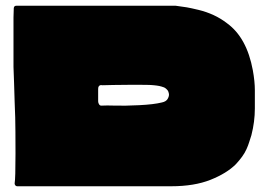

<svg xmlns="http://www.w3.org/2000/svg" viewBox="-20 -649 935 669"><path d="M868 -271Q868 -225 856 -178Q851 -163 848 -153Q845 -143 839 -129.5Q833 -116 823.5 -103Q814 -90 802 -77Q770 -45 713.5 -22.5Q657 0 576 0H40Q36 0 33.5 -3Q31 -6 31 -10Q34 -26 34 -113.5Q34 -201 33 -240Q32 -259 31 -295Q30 -331 29 -360.5Q28 -390 27 -416V-588Q28 -604 28 -621Q29 -629 37 -629H591Q592 -629 592 -629Q616 -626 630.5 -623.5Q645 -621 672 -614.5Q699 -608 724 -596.5Q749 -585 771 -568Q840 -518 861 -404Q868 -365 868 -335Q868 -329 868 -306Q868 -283 868 -271ZM335 -281Q350 -282 382 -281Q414 -280 465 -282.5Q516 -285 544 -292Q559 -295 564.5 -305Q570 -315 568.5 -322.5Q567 -330 565 -333Q562 -337 558.5 -340Q555 -343 551.5 -344.5Q548 -346 542.5 -347.5Q537 -349 534.5 -349.5Q532 -350 525 -351Q518 -352 516 -352Q501 -354 432.5 -353.5Q364 -353 338 -352H337Q332 -353 329 -352Q326 -351 324 -348Q322 -345 322 -339V-296Q322 -290 325.5 -285Q329 -280 335 -281Z"/></svg>

Font: Cubao Free Wide
Style: Wide
Weight: 400
Designer: Aaron Amar
Version: Version 001.001